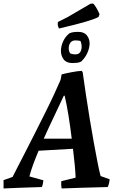

<svg xmlns="http://www.w3.org/2000/svg" viewBox="-38 -1054 667 1084"><path d="M-18 10Q-18 -2 -18 -13.5Q-18 -25 -18 -37L33 -55Q40 -69 58.5 -105Q77 -141 103 -191.5Q129 -242 158 -299.5Q187 -357 215.5 -414Q244 -471 267 -520.5Q290 -570 304 -603L310 -634Q333 -640 367 -646.5Q401 -653 424 -654L429 -645Q437 -585 447.5 -517Q458 -449 469 -380.5Q480 -312 491.5 -250Q503 -188 512.5 -138.5Q522 -89 530 -60L581 -42Q579 -16 570 2Q492 4 425 6Q358 8 310 10Q308 0 307.5 -10Q307 -20 308 -31L389 -51Q388 -80 384 -123Q380 -166 374 -214L180 -203Q163 -163 149.5 -126Q136 -89 128 -58L207 -36Q206 -26 204 -16Q202 -6 198 2Q134 4 76 6Q18 8 -18 10ZM322 -513Q299 -463 268.5 -399.5Q238 -336 209 -271H367Q359 -338 348.5 -403Q338 -468 327 -514ZM371 -698Q337 -698 321.5 -718.5Q306 -739 306 -767Q306 -793 318.5 -820.5Q331 -848 354 -866Q365 -871 377 -872.5Q389 -874 404 -874Q436 -874 451.5 -855.5Q467 -837 468 -810Q468 -785 456 -757Q444 -729 420 -706Q409 -701 397 -699.5Q385 -698 371 -698ZM387 -747Q407 -747 415 -760Q423 -773 423 -790Q423 -807 416 -823Q409 -824 402.5 -825Q396 -826 388 -826Q369 -826 359.5 -813Q350 -800 350 -782Q350 -764 359 -752Q366 -750 372 -748.5Q378 -747 387 -747ZM295 -893Q288 -906 288 -918L289 -930L343 -957L473 -1033L487 -1034Q494 -1030 505 -1011.5Q516 -993 524 -974L519 -959Q504 -949 449 -932.5Q394 -916 295 -893Z"/></svg>

Font: Labrada SemiBold
Style: Italic
Weight: 600
Italic angle: -7°
Designer: Mercedes Jáuregui
Foundry: Omnibus-Type Team
Version: Version 1.000; ttfautohint (v1.8.4.7-5d5b)